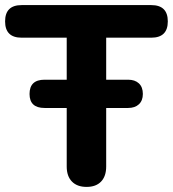

<svg xmlns="http://www.w3.org/2000/svg" viewBox="-23 -725 679 754"><path d="M239 -71V-301H152Q93 -301 93 -356Q93 -412 152 -412H239V-577H62Q-3 -577 -3 -641Q-3 -705 62 -705H571Q636 -705 636 -641Q636 -577 571 -577H394V-412H480Q507 -412 522.5 -397.5Q538 -383 538 -356Q538 -330 522.5 -315.5Q507 -301 480 -301H394V-71Q394 -33 374 -12Q354 9 317 9Q280 9 259.5 -12Q239 -33 239 -71Z"/></svg>

Font: Nunito ExtraBold
Style: Regular
Weight: 800
Designer: Vernon Adams
Foundry: Vernon Adams
Version: Version 3.602